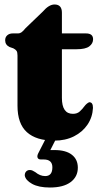

<svg xmlns="http://www.w3.org/2000/svg" viewBox="-20 -615 444 856"><path d="M39.5 -399.5 22.5 -405.5Q3 -415 3 -435.5Q3 -449.5 12.5 -457.8Q22 -466 36.5 -466H61Q68.5 -466 75.8 -471Q83 -476 94 -489.5L170.5 -563Q198 -595 223 -595Q256 -595 256 -558.5V-466H363.5Q395 -466 395 -440Q395 -421 378 -408.2Q361 -395.5 322 -395.5H256V-178.5Q256 -107.5 305 -107.5Q324 -107.5 335.5 -118Q347 -128.5 356.2 -141Q365.5 -153.5 377 -159Q394.5 -160.5 394.5 -134Q392.5 -92.5 370.2 -59.5Q348 -26.5 309.8 -7.2Q271.5 12 222 12Q141.5 12 99.8 -25.8Q58 -63.5 58 -143.5V-367.5Q58 -382 53.8 -388.2Q49.5 -394.5 39.5 -399.5ZM189 -7H235.5L204.5 54Q213 54 223 54Q273.5 54 300.2 74.8Q327 95.5 327 132.5Q327 173 294.8 197Q262.5 221 202.5 221Q152.5 221 123.2 204.8Q94 188.5 90.5 168Q90 157 96 150.2Q102 143.5 111 143Q119 142.5 125 145.5Q131 148.5 137.5 152.5Q158.5 170 181.5 170Q213.5 170 213.5 131Q213.5 96 175 96H163Q151 96 147.8 88.5Q144.5 81 150 69.5Z"/></svg>

Font: Fraunces 72pt Soft Black
Style: Regular
Weight: 900
Version: Version 1.000;[b76b70a41]